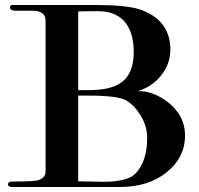

<svg xmlns="http://www.w3.org/2000/svg" viewBox="-20 -752 798 771"><path d="M723 -211C722 -266 696 -312 646 -348C609 -374 572 -387 533 -386C576 -399 609 -423 632 -456C655 -487 665 -521 664 -558C662 -635 621 -687 542 -714C505 -726 445 -732 362 -732H32C24 -732 20 -729 20 -722C20 -714 27 -710 40 -709C40 -709 63 -709 110 -709C145 -709 163 -696 163 -669V-62C163 -47 154 -36 135 -29C125 -25 90 -23 29 -23C18 -23 12 -19 12 -11C12 -4 19 -1 33 -1H459C538 -1 601 -21 649 -60C700 -101 724 -152 723 -211ZM517 -543C517 -483 499 -441 463 -418C435 -399 392 -390 333 -390H294V-706C321 -707 349 -707 376 -707C419 -707 453 -694 478 -668C504 -639 517 -598 517 -543ZM524 -55C503 -33 460 -22 394 -22C379 -22 346 -23 294 -24V-368H337C413 -368 463 -362 486 -349C507 -337 526 -318 543 -291C562 -261 571 -230 571 -199C571 -135 555 -87 524 -55Z"/></svg>

Font: GFS Fleischman
Style: Regular
Weight: 400
Designer: George Matthiopoulos
Foundry: George Matthiopoulos
Version: Version 1.0